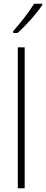

<svg xmlns="http://www.w3.org/2000/svg" viewBox="-20 -1015 248 1035"><path d="M208 -988V-995H164C134 -947 94 -896 51 -847V-837H74C118 -875 177 -941 208 -988ZM113 0V-760H76V0Z"/></svg>

Font: Noto Sans Condensed ExtraLight
Style: Regular
Weight: 200
Width: 3
Designer: Monotype Design Team
Foundry: Monotype Imaging Inc.
Version: Version 2.013